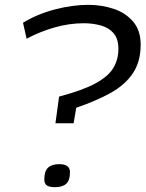

<svg xmlns="http://www.w3.org/2000/svg" viewBox="-20 -770 601 793"><path d="M209 -261 224 -371Q322 -397 375 -426Q428 -455 448.5 -490Q469 -525 469 -568Q469 -610 449 -633Q429 -656 396 -665Q363 -674 326 -674Q267 -674 206.5 -657Q146 -640 90 -610L75 -676Q134 -712 206.5 -731Q279 -750 345 -750Q400 -750 449.5 -733.5Q499 -717 530 -680.5Q561 -644 561 -586Q561 -515 528.5 -467Q496 -419 436.5 -386Q377 -353 295 -325L284 -261ZM163 -29Q163 -63 178.5 -77.5Q194 -92 225 -92Q269 -92 269 -59Q269 -25 253.5 -11Q238 3 207 3Q183 3 173 -4.5Q163 -12 163 -29Z"/></svg>

Font: Georama Extended
Style: Italic
Weight: 400
Width: 7
Italic angle: -9°
Designer: Jean-Baptiste Levee
Foundry: Production Type
Version: Version 1.000